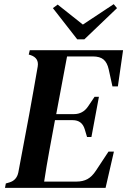

<svg xmlns="http://www.w3.org/2000/svg" viewBox="-20 -902 611 922"><path d="M4 0 8 -21 25 -26Q60 -36 68 -74L120 -351Q130 -404 140.5 -465Q151 -526 161 -582Q168 -623 128 -637L118 -640L123 -661H571L546 -487H520L502 -569Q495 -601 477.5 -616Q460 -631 425 -631H302L250 -354H335Q378 -354 403 -391L434 -437H455L419 -244H398L387 -281Q374 -325 329 -325H244Q231 -255 217 -179Q203 -103 192 -30H347Q378 -30 400 -42Q422 -54 441 -83L501 -174H527L487 0ZM257 -880 378 -784 526 -882 542 -863 385 -713H351L234 -863Z"/></svg>

Font: DM Serif Text
Style: Italic
Weight: 400
Italic angle: -12°
Designer: Colophon Foundry, Frank Grießhammer
Foundry: Colophon Foundry
Version: Version 5.100; ttfautohint (v1.8.2)